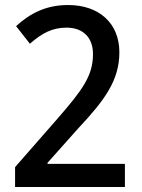

<svg xmlns="http://www.w3.org/2000/svg" viewBox="-20 -744 566 764"><path d="M477 0V-92H169V-96L292 -234C396 -345 455 -424 455 -536C455 -650 376 -724 251 -724C163 -724 100 -691 44 -640L99 -570C148 -613 189 -634 245 -634C309 -634 350 -596 350 -529C350 -442 308 -386 208 -271L40 -79V0Z"/></svg>

Font: Noto Sans Khmer SemiCondensed Medium
Style: Regular
Weight: 500
Width: 4
Designer: Danh Hong and the Monotype Design Team
Foundry: Monotype Imaging Inc.
Version: Version 2.004